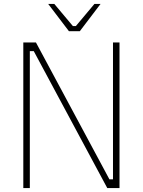

<svg xmlns="http://www.w3.org/2000/svg" viewBox="-20 -952 723 972"><path d="M329 -794 224 -932H255L349 -820H364L458 -932H489L384 -794ZM98 0V-737H162L534 -44H552V-737H585V0H523L151 -693H131V0Z"/></svg>

Font: Tomorrow ExtraLight
Style: Regular
Weight: 275
Designer: Tony de Marco, Monica Rizzolli
Foundry: Just in Type
Version: Version 2.002